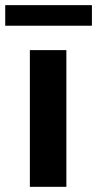

<svg xmlns="http://www.w3.org/2000/svg" viewBox="-50 -722 375 742"><path d="M206.5 -528.3V0H65.4V-528.3ZM305.2 -702.1V-622.6H-29.8V-702.1Z"/></svg>

Font: Vazirmatn UI FD
Style: Bold
Weight: 700
Designer: Saber Rastikerdar
Foundry: Saber Rastikerdar
Version: Version 33.003